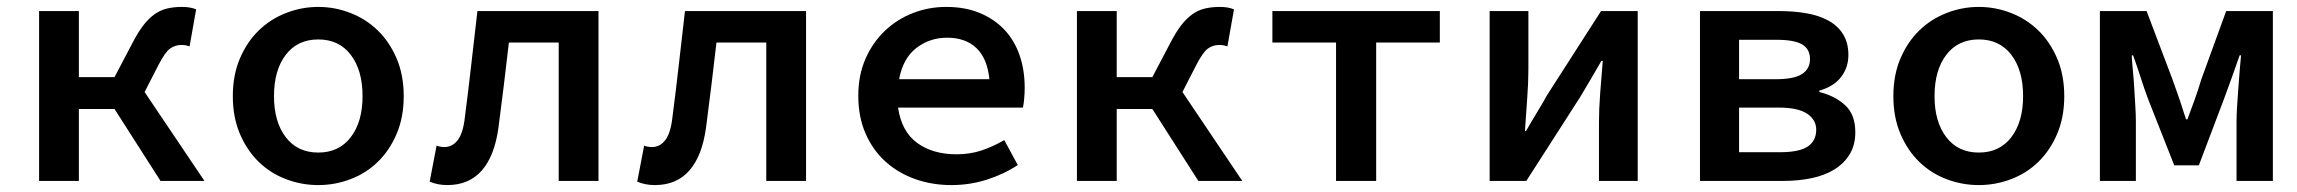

<svg xmlns="http://www.w3.org/2000/svg" viewBox="-20 -523 6640 555"><path d="M93 0V-491H208V-300H311L363 -399Q379 -430 394.5 -450Q410 -470 427 -482Q444 -494 463.5 -498.5Q483 -503 506 -503Q530 -503 547 -496L528 -389Q522 -391 517 -392Q512 -393 504 -393Q486 -393 471.5 -382.5Q457 -372 438 -335L398 -257L571 0H444L311 -208H208V0Z M900 12Q852 12 807 -5Q762 -22 728 -55Q694 -88 673.5 -136Q653 -184 653 -245Q653 -306 673.5 -354Q694 -402 728 -435Q762 -468 807 -485.5Q852 -503 900 -503Q948 -503 993 -485.5Q1038 -468 1072 -435Q1106 -402 1126.5 -354Q1147 -306 1147 -245Q1147 -184 1126.5 -136Q1106 -88 1072 -55Q1038 -22 993 -5Q948 12 900 12ZM900 -82Q960 -82 994 -126.5Q1028 -171 1028 -245Q1028 -320 994 -364.5Q960 -409 900 -409Q840 -409 806 -364.5Q772 -320 772 -245Q772 -171 806 -126.5Q840 -82 900 -82Z M1273 12Q1245 12 1222 2L1242 -102Q1247 -100 1252.5 -99Q1258 -98 1265 -98Q1288 -98 1303.5 -118.5Q1319 -139 1324 -186Q1334 -263 1342.5 -338.5Q1351 -414 1360 -491H1710V0H1595V-400H1451Q1444 -339 1436.5 -277.5Q1429 -216 1421 -155Q1410 -73 1373 -30.5Q1336 12 1273 12Z M1873 12Q1845 12 1822 2L1842 -102Q1847 -100 1852.5 -99Q1858 -98 1865 -98Q1888 -98 1903.5 -118.5Q1919 -139 1924 -186Q1934 -263 1942.5 -338.5Q1951 -414 1960 -491H2310V0H2195V-400H2051Q2044 -339 2036.5 -277.5Q2029 -216 2021 -155Q2010 -73 1973 -30.5Q1936 12 1873 12Z M2730 12Q2674 12 2625 -5.5Q2576 -23 2539.5 -56Q2503 -89 2482 -137Q2461 -185 2461 -246Q2461 -306 2482 -353.5Q2503 -401 2538.5 -434.5Q2574 -468 2619.5 -485.5Q2665 -503 2715 -503Q2770 -503 2812 -485.5Q2854 -468 2883 -437.5Q2912 -407 2927 -364Q2942 -321 2942 -270Q2942 -253 2940.5 -237.5Q2939 -222 2937 -212H2576Q2586 -143 2631 -110Q2676 -77 2745 -77Q2784 -77 2817 -88Q2850 -99 2883 -118L2922 -46Q2883 -20 2833.5 -4Q2784 12 2730 12ZM2718 -414Q2667 -414 2628.5 -384Q2590 -354 2579 -294H2840Q2834 -354 2802.5 -384Q2771 -414 2718 -414Z M3093 0V-491H3208V-300H3311L3363 -399Q3379 -430 3394.5 -450Q3410 -470 3427 -482Q3444 -494 3463.5 -498.5Q3483 -503 3506 -503Q3530 -503 3547 -496L3528 -389Q3522 -391 3517 -392Q3512 -393 3504 -393Q3486 -393 3471.5 -382.5Q3457 -372 3438 -335L3398 -257L3571 0H3444L3311 -208H3208V0Z M3842 0V-400H3658V-491H4142V-400H3958V0Z M4286 0V-491H4398V-322Q4398 -284 4394.5 -237.5Q4391 -191 4388 -144H4391Q4404 -167 4422 -196.5Q4440 -226 4452 -248L4608 -491H4714V0H4602V-169Q4602 -207 4605.5 -253.5Q4609 -300 4613 -347H4609Q4596 -324 4578.5 -294.5Q4561 -265 4548 -243L4392 0Z M4894 0V-491H5123Q5166 -491 5202.5 -484.5Q5239 -478 5266 -463Q5293 -448 5308 -423.5Q5323 -399 5323 -364Q5323 -328 5302 -300.5Q5281 -273 5239 -261V-257Q5284 -246 5313.5 -219Q5343 -192 5343 -141Q5343 -104 5327 -77.5Q5311 -51 5283 -33.5Q5255 -16 5216.5 -8Q5178 0 5134 0ZM5007 -294H5112Q5166 -294 5189 -309Q5212 -324 5212 -352Q5212 -381 5189.5 -394.5Q5167 -408 5115 -408H5007ZM5007 -83H5125Q5181 -83 5205.5 -99.5Q5230 -116 5230 -148Q5230 -177 5203.5 -194.5Q5177 -212 5122 -212H5007Z M5700 12Q5652 12 5607 -5Q5562 -22 5528 -55Q5494 -88 5473.5 -136Q5453 -184 5453 -245Q5453 -306 5473.5 -354Q5494 -402 5528 -435Q5562 -468 5607 -485.5Q5652 -503 5700 -503Q5748 -503 5793 -485.5Q5838 -468 5872 -435Q5906 -402 5926.5 -354Q5947 -306 5947 -245Q5947 -184 5926.5 -136Q5906 -88 5872 -55Q5838 -22 5793 -5Q5748 12 5700 12ZM5700 -82Q5760 -82 5794 -126.5Q5828 -171 5828 -245Q5828 -320 5794 -364.5Q5760 -409 5700 -409Q5640 -409 5606 -364.5Q5572 -320 5572 -245Q5572 -171 5606 -126.5Q5640 -82 5700 -82Z M6050 0V-491H6185L6260 -293Q6271 -263 6280.5 -235Q6290 -207 6299 -178H6303Q6314 -207 6324 -235Q6334 -263 6343 -293L6415 -491H6550V0H6445V-172Q6445 -190 6446.5 -214.5Q6448 -239 6450 -265.5Q6452 -292 6454 -317.5Q6456 -343 6458 -363H6454Q6443 -332 6431 -298Q6419 -264 6408 -235L6336 -45H6265L6190 -235Q6179 -264 6168 -298.5Q6157 -333 6146 -363H6142Q6143 -343 6145.5 -317.5Q6148 -292 6149.5 -265.5Q6151 -239 6152.5 -214.5Q6154 -190 6154 -172V0Z"/></svg>

Font: Source Code Pro Semibold
Style: Regular
Weight: 600
Monospace: yes
Designer: Paul D. Hunt, Teo Tuominen
Foundry: Adobe Systems Incorporated
Version: Version 2.030;PS 1.000;hotconv 16.6.51;makeotf.lib2.5.65220